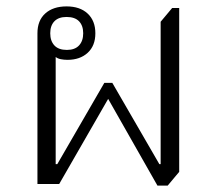

<svg xmlns="http://www.w3.org/2000/svg" viewBox="-20 -575 678 600"><path d="M472 5 318 -266 165 0H97V-471Q97 -511 121.5 -533Q146 -555 188 -555Q230 -555 254 -532.5Q278 -510 278 -471Q278 -432 254 -410Q230 -388 191 -388Q180 -388 170 -390Q160 -392 154 -397V-62H159L306 -316H331L478 -62H482V-507L518 -550H540V-38L504 5ZM189 -419Q214 -419 227 -433Q240 -447 240 -471Q240 -495 227 -508.5Q214 -522 188 -522Q163 -522 150 -508.5Q137 -495 137 -471Q137 -447 150 -433Q163 -419 189 -419Z"/></svg>

Font: Noto Serif Thai Light
Style: Regular
Weight: 300
Version: Version 2.001